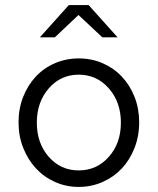

<svg xmlns="http://www.w3.org/2000/svg" viewBox="-20 -726 621 756"><path d="M53 0ZM53 -244Q53 -298 71 -344Q89 -390 120.5 -424Q152 -458 196 -477Q240 -496 290 -496Q341 -496 384.5 -477Q428 -458 460 -424Q492 -390 510 -344Q528 -298 528 -244Q528 -190 509.5 -143Q491 -96 459.5 -62.5Q428 -29 384 -9.5Q340 10 290 10Q240 10 196.5 -9.5Q153 -29 121.5 -63Q90 -97 71.5 -143.5Q53 -190 53 -244ZM290 -55Q361 -55 408.5 -108.5Q456 -162 456 -243Q456 -324 408.5 -378Q361 -432 290 -432Q219 -432 172 -378Q125 -324 125 -243Q125 -162 172 -108.5Q219 -55 290 -55ZM383 -579 289 -667 196 -579H137L251 -706H329L443 -579Z"/></svg>

Font: Red Hat Text
Style: Regular
Weight: 400
Designer: Pentagram / MCKL
Foundry: Pentagram / MCKL
Version: Version 1.005; Red Hat Text